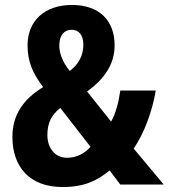

<svg xmlns="http://www.w3.org/2000/svg" viewBox="-20 -744 680 774"><path d="M270 -724C159 -724 91 -659 91 -561C91 -494 114 -445 154 -393C72 -343 30 -279 30 -192C30 -72 99 10 232 10C319 10 371 -15 422 -57L465 0H640L519 -145C563 -210 594 -297 608 -379H465C458 -329 446 -286 428 -254L331 -375C399 -425 442 -483 442 -561C442 -663 379 -724 270 -724ZM268 -624C297 -624 316 -604 316 -564C316 -523 299 -486 261 -458C235 -490 219 -526 219 -560C219 -603 240 -624 268 -624ZM223 -309 345 -152C320 -125 290 -108 250 -108C201 -108 171 -148 171 -200C171 -248 187 -280 223 -309Z"/></svg>

Font: Noto Sans Hebrew Condensed
Style: Bold
Weight: 700
Width: 3
Designer: Monotype Design Team
Foundry: Monotype Imaging Inc.
Version: Version 2.004